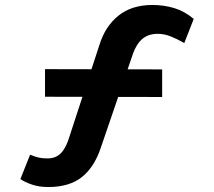

<svg xmlns="http://www.w3.org/2000/svg" viewBox="-20 -721 861 772"><path d="M174 31Q137 31 108 21Q79 11 62 -1L101 -99Q120 -91 135 -87.5Q150 -84 171 -84Q194 -84 210 -93.5Q226 -103 237 -120.5Q248 -138 255 -159L379 -538Q402 -614 455.5 -657.5Q509 -701 593 -701Q639 -701 680.5 -688.5Q722 -676 759 -645L721 -548Q691 -565 665.5 -575Q640 -585 614 -585Q577 -585 553 -565Q529 -545 515 -506L387 -132Q361 -51 310.5 -10Q260 31 174 31ZM161 -332V-443L632 -442V-331Z"/></svg>

Font: Lexend Tera Medium
Style: Regular
Weight: 500
Designer: Bonnie Shaver-Troup, Thomas Jockin
Foundry: Lexend
Version: Version 1.007